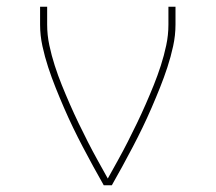

<svg xmlns="http://www.w3.org/2000/svg" viewBox="-20 -550 640 570"><path d="M288 0Q272 -28 256.5 -56.5Q241 -85 226 -113.5Q211 -142 197 -171Q183 -200 170 -230Q157 -260 145 -290Q133 -320 123 -350.5Q113 -381 106 -413Q99 -445 99 -477V-530H120V-477Q120 -446 126.5 -415.5Q133 -385 142.5 -355.5Q152 -326 163.5 -297.5Q175 -269 187.5 -240.5Q200 -212 213.5 -184Q227 -156 241 -128.5Q255 -101 270 -74Q285 -47 300 -20Q315 -47 330 -74Q345 -101 359 -128.5Q373 -156 386.5 -184Q400 -212 412.5 -240.5Q425 -269 436.5 -297.5Q448 -326 457.5 -355.5Q467 -385 473.5 -415.5Q480 -446 480 -477V-530H501V-477Q501 -445 494 -413Q487 -381 477 -350.5Q467 -320 455 -290Q443 -260 430 -230Q417 -200 403 -171Q389 -142 374 -113.5Q359 -85 343.5 -56.5Q328 -28 312 0Z"/></svg>

Font: Iosevka Curly Thin Extended
Style: Regular
Weight: 100
Width: 7
Monospace: yes
Designer: Belleve Invis
Foundry: Belleve Invis
Version: Version 11.1.0; ttfautohint (v1.8.3)